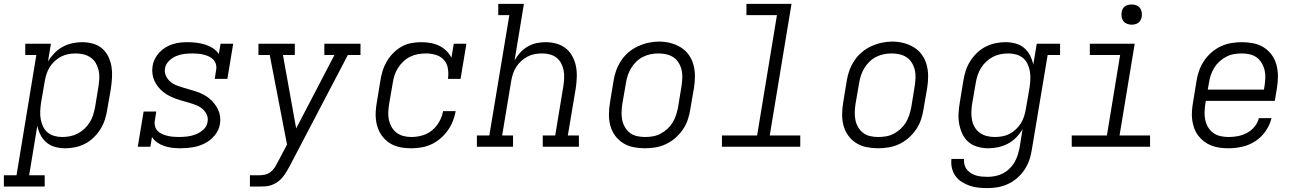

<svg xmlns="http://www.w3.org/2000/svg" viewBox="-67 -755 6687 988"><path d="M-47 205V147H18L120 -472H63V-530H195L180 -439Q194 -462 213.5 -482Q233 -502 256.5 -514.5Q280 -527 305.5 -532.5Q331 -538 356 -538Q384 -538 411 -530.5Q438 -523 458 -506Q478 -489 490 -464.5Q502 -440 506.5 -413.5Q511 -387 509.5 -358.5Q508 -330 504 -302L485 -192Q481 -166 473 -140.5Q465 -115 450.5 -91.5Q436 -68 415.5 -48Q395 -28 371 -15.5Q347 -3 320.5 2.5Q294 8 268 8Q241 8 216 1Q191 -6 172 -22Q153 -38 141.5 -60.5Q130 -83 125 -108L83 147H163V205ZM253 -50Q274 -50 294 -54Q314 -58 332.5 -67.5Q351 -77 367 -92Q383 -107 394.5 -125Q406 -143 412 -162.5Q418 -182 422 -202L440 -312Q443 -332 444 -353Q445 -374 440.5 -393.5Q436 -413 426 -430Q416 -447 400 -458.5Q384 -470 364 -475Q344 -480 323 -480Q304 -480 285 -476.5Q266 -473 248 -464Q230 -455 214.5 -440.5Q199 -426 188.5 -409Q178 -392 172 -373Q166 -354 163 -335L144 -225Q141 -204 140 -183Q139 -162 142.5 -142Q146 -122 154.5 -104Q163 -86 178 -73.5Q193 -61 212.5 -55.5Q232 -50 253 -50Z M861 8Q840 8 819 5.5Q798 3 778.5 -3.5Q759 -10 742.5 -21.5Q726 -33 715 -50L707 0H642L672 -181H737L730 -136Q727 -121 730.5 -106.5Q734 -92 743.5 -82Q753 -72 766 -66Q779 -60 793 -56.5Q807 -53 822 -51.5Q837 -50 852 -50Q874 -50 896 -52.5Q918 -55 940 -63.5Q962 -72 980 -88.5Q998 -105 1001 -128Q1005 -147 997 -164.5Q989 -182 975.5 -194Q962 -206 944.5 -213Q927 -220 909 -225.5Q891 -231 872.5 -236Q854 -241 836.5 -247.5Q819 -254 802.5 -262.5Q786 -271 772 -282.5Q758 -294 746.5 -308.5Q735 -323 727.5 -339.5Q720 -356 717.5 -375Q715 -394 718 -414Q721 -434 730 -452Q739 -470 753 -485Q767 -500 785 -511Q803 -522 822.5 -528Q842 -534 861 -536Q880 -538 899 -538Q922 -538 945 -535Q968 -532 989 -525.5Q1010 -519 1028.5 -507Q1047 -495 1059 -477L1068 -530H1133L1103 -349H1038L1045 -394Q1048 -409 1044.5 -423Q1041 -437 1031.5 -447.5Q1022 -458 1009 -464Q996 -470 982.5 -473.5Q969 -477 954 -478.5Q939 -480 924 -480Q903 -480 881.5 -477.5Q860 -475 839.5 -466.5Q819 -458 802 -441Q785 -424 782 -403Q779 -383 786.5 -366Q794 -349 807.5 -336.5Q821 -324 838.5 -317Q856 -310 874 -304.5Q892 -299 910 -294Q928 -289 945.5 -283Q963 -277 979.5 -268.5Q996 -260 1010 -248.5Q1024 -237 1035.5 -222.5Q1047 -208 1055 -191.5Q1063 -175 1065.5 -156Q1068 -137 1065 -118Q1060 -85 1038 -58.5Q1016 -32 986 -17Q956 -2 924.5 3Q893 8 861 8Z M1219 205V147H1266Q1281 147 1297 143.5Q1313 140 1326 129.5Q1339 119 1348 104.5Q1357 90 1364 75H1365V74Q1365 74 1365 74Q1365 74 1365 74L1410 -11L1321 -472H1263V-530H1450V-472H1389L1457 -94L1654 -472H1602V-530H1788V-472H1723L1423 101Q1415 116 1406 130.5Q1397 145 1386 158.5Q1375 172 1360.5 182Q1346 192 1330 197.5Q1314 203 1298 204Q1282 205 1266 205Z M2050 8Q2027 8 2005 5Q1983 2 1963 -6Q1943 -14 1926 -27.5Q1909 -41 1897 -58Q1885 -75 1877.5 -95.5Q1870 -116 1867.5 -138Q1865 -160 1866.5 -182.5Q1868 -205 1872 -228L1890 -338Q1894 -364 1901.5 -389Q1909 -414 1922.5 -437.5Q1936 -461 1955.5 -481Q1975 -501 1998.5 -514.5Q2022 -528 2048 -533Q2074 -538 2100 -538Q2124 -538 2147.5 -534Q2171 -530 2192 -520Q2213 -510 2229.5 -494Q2246 -478 2256 -458L2268 -530H2333L2303 -349H2238Q2242 -375 2238 -401.5Q2234 -428 2217.5 -446.5Q2201 -465 2176 -472.5Q2151 -480 2125 -480Q2105 -480 2084.5 -476.5Q2064 -473 2044.5 -463.5Q2025 -454 2009 -439Q1993 -424 1981.5 -406Q1970 -388 1963.5 -368.5Q1957 -349 1954 -328L1935 -218Q1932 -198 1931 -177Q1930 -156 1934.5 -136.5Q1939 -117 1949 -100Q1959 -83 1974.5 -71.5Q1990 -60 2009.5 -55Q2029 -50 2050 -50Q2078 -50 2106 -58Q2134 -66 2156.5 -84.5Q2179 -103 2193.5 -129Q2208 -155 2213 -183H2278Q2273 -156 2263 -131Q2253 -106 2237 -83.5Q2221 -61 2199.5 -42.5Q2178 -24 2153 -12.5Q2128 -1 2102 3.5Q2076 8 2050 8Z M2387 0V-58H2451L2554 -677H2497V-735H2629L2581 -444Q2593 -466 2610 -484.5Q2627 -503 2648.5 -515.5Q2670 -528 2693.5 -533Q2717 -538 2741 -538Q2769 -538 2796 -530.5Q2823 -523 2844 -506.5Q2865 -490 2878 -466Q2891 -442 2896.5 -415Q2902 -388 2901 -359.5Q2900 -331 2896 -302L2855 -58H2912V0H2726V-58H2790L2832 -312Q2835 -332 2836 -352.5Q2837 -373 2833.5 -392Q2830 -411 2821 -428.5Q2812 -446 2797 -458Q2782 -470 2762.5 -475Q2743 -480 2723 -480Q2723 -480 2723 -480Q2723 -480 2723 -480Q2703 -480 2684 -476.5Q2665 -473 2647 -463.5Q2629 -454 2614 -440Q2599 -426 2588.5 -409Q2578 -392 2572 -373Q2566 -354 2563 -335L2517 -58H2573V0Z M3251 8Q3221 8 3191.5 2Q3162 -4 3138 -19.5Q3114 -35 3097.5 -58Q3081 -81 3073.5 -109Q3066 -137 3066.5 -167.5Q3067 -198 3072 -228L3090 -338Q3094 -365 3103.5 -391.5Q3113 -418 3129 -442.5Q3145 -467 3167.5 -486Q3190 -505 3216 -517Q3242 -529 3269.5 -535Q3297 -541 3324 -541Q3355 -541 3383.5 -533.5Q3412 -526 3436.5 -511Q3461 -496 3477.5 -472.5Q3494 -449 3501.5 -421Q3509 -393 3509 -362.5Q3509 -332 3504 -302L3485 -192Q3481 -165 3472 -138.5Q3463 -112 3446.5 -88Q3430 -64 3407.5 -44.5Q3385 -25 3359 -13Q3333 -1 3305.5 3.5Q3278 8 3251 8ZM3252 -50Q3273 -50 3293 -53.5Q3313 -57 3332 -67Q3351 -77 3367 -91.5Q3383 -106 3394 -124Q3405 -142 3411.5 -162Q3418 -182 3422 -202L3440 -312Q3443 -333 3444 -354Q3445 -375 3440.5 -394.5Q3436 -414 3425.5 -431.5Q3415 -449 3398.5 -460Q3382 -471 3362 -475.5Q3342 -480 3321 -480Q3301 -480 3281 -476Q3261 -472 3242 -462.5Q3223 -453 3207.5 -438Q3192 -423 3181 -405Q3170 -387 3163.5 -367.5Q3157 -348 3154 -328L3135 -218Q3132 -198 3131.5 -177Q3131 -156 3135 -136.5Q3139 -117 3149.5 -99.5Q3160 -82 3175.5 -70.5Q3191 -59 3211 -54.5Q3231 -50 3252 -50Z M3648 0V-58H3829L3931 -677H3774V-735H4006L3894 -58H4051V0Z M4451 8Q4421 8 4391.5 2Q4362 -4 4338 -19.5Q4314 -35 4297.5 -58Q4281 -81 4273.5 -109Q4266 -137 4266.5 -167.5Q4267 -198 4272 -228L4290 -338Q4294 -365 4303.5 -391.5Q4313 -418 4329 -442.5Q4345 -467 4367.5 -486Q4390 -505 4416 -517Q4442 -529 4469.5 -535Q4497 -541 4524 -541Q4555 -541 4583.5 -533.5Q4612 -526 4636.5 -511Q4661 -496 4677.5 -472.5Q4694 -449 4701.5 -421Q4709 -393 4709 -362.5Q4709 -332 4704 -302L4685 -192Q4681 -165 4672 -138.5Q4663 -112 4646.5 -88Q4630 -64 4607.5 -44.5Q4585 -25 4559 -13Q4533 -1 4505.5 3.5Q4478 8 4451 8ZM4452 -50Q4473 -50 4493 -53.5Q4513 -57 4532 -67Q4551 -77 4567 -91.5Q4583 -106 4594 -124Q4605 -142 4611.5 -162Q4618 -182 4622 -202L4640 -312Q4643 -333 4644 -354Q4645 -375 4640.5 -394.5Q4636 -414 4625.5 -431.5Q4615 -449 4598.5 -460Q4582 -471 4562 -475.5Q4542 -480 4521 -480Q4501 -480 4481 -476Q4461 -472 4442 -462.5Q4423 -453 4407.5 -438Q4392 -423 4381 -405Q4370 -387 4363.5 -367.5Q4357 -348 4354 -328L4335 -218Q4332 -198 4331.5 -177Q4331 -156 4335 -136.5Q4339 -117 4349.5 -99.5Q4360 -82 4375.5 -70.5Q4391 -59 4411 -54.5Q4431 -50 4452 -50Z M5015 213Q4991 213 4967.5 210.5Q4944 208 4922.5 200.5Q4901 193 4882 181Q4863 169 4850 151Q4837 133 4831.5 110Q4826 87 4829 63H4894Q4892 78 4896 92.5Q4900 107 4909 118Q4918 129 4930 136.5Q4942 144 4956 148Q4970 152 4985 153.5Q5000 155 5015 155Q5035 155 5055 151Q5075 147 5093.5 137.5Q5112 128 5127.5 113Q5143 98 5153.5 80Q5164 62 5170 42.5Q5176 23 5180 3L5195 -91Q5182 -68 5162.5 -48Q5143 -28 5119 -15.5Q5095 -3 5069.5 2.5Q5044 8 5019 8Q4991 8 4964 0.5Q4937 -7 4917 -24Q4897 -41 4885.5 -65.5Q4874 -90 4869 -116.5Q4864 -143 4865.5 -171.5Q4867 -200 4872 -228L4890 -338Q4894 -364 4902 -389.5Q4910 -415 4924.5 -438.5Q4939 -462 4959.5 -482Q4980 -502 5004.5 -514.5Q5029 -527 5055 -532.5Q5081 -538 5107 -538Q5134 -538 5159.5 -531Q5185 -524 5203.5 -508Q5222 -492 5233.5 -469.5Q5245 -447 5250 -422L5268 -530H5388V-472H5324L5243 13Q5239 40 5230.5 66Q5222 92 5206.5 116Q5191 140 5169 159.5Q5147 179 5121.5 191Q5096 203 5069 208Q5042 213 5015 213ZM5052 -50Q5071 -50 5090.5 -53.5Q5110 -57 5127.5 -66Q5145 -75 5160.5 -89.5Q5176 -104 5186.5 -121Q5197 -138 5203 -157Q5209 -176 5212 -195L5231 -305Q5234 -326 5235 -347Q5236 -368 5232.5 -388Q5229 -408 5220.5 -426Q5212 -444 5197 -456.5Q5182 -469 5162.5 -474.5Q5143 -480 5122 -480Q5101 -480 5081 -476Q5061 -472 5042.5 -462.5Q5024 -453 5008 -438Q4992 -423 4981 -405Q4970 -387 4963.5 -367.5Q4957 -348 4954 -328L4935 -218Q4932 -198 4931.5 -177Q4931 -156 4935 -136.5Q4939 -117 4949 -100Q4959 -83 4975 -71.5Q4991 -60 5011 -55Q5031 -50 5052 -50Z M5448 0V-58H5629L5697 -472H5541V-530H5772L5694 -58H5851V0ZM5756 -628Q5744 -628 5732.5 -632.5Q5721 -637 5714 -646Q5707 -655 5705 -667.5Q5703 -680 5705 -693Q5706 -701 5710.5 -709.5Q5715 -718 5722.5 -723Q5730 -728 5739 -730Q5748 -732 5756 -732Q5769 -732 5780.5 -727.5Q5792 -723 5799 -714Q5806 -705 5808 -692.5Q5810 -680 5808 -667Q5806 -659 5801.5 -650.5Q5797 -642 5789.5 -637Q5782 -632 5773.5 -630Q5765 -628 5756 -628Z M6255 8Q6232 8 6209.5 5Q6187 2 6166.5 -6Q6146 -14 6129 -27Q6112 -40 6099 -57Q6086 -74 6078.5 -94.5Q6071 -115 6068 -137Q6065 -159 6066.5 -182Q6068 -205 6072 -228L6090 -338Q6094 -365 6103.5 -391.5Q6113 -418 6129 -442Q6145 -466 6167.5 -485.5Q6190 -505 6216 -517Q6242 -529 6269.5 -533.5Q6297 -538 6324 -538Q6354 -538 6383.5 -532Q6413 -526 6437 -510.5Q6461 -495 6477.5 -472Q6494 -449 6501.5 -421Q6509 -393 6509 -362.5Q6509 -332 6504 -302L6493 -236H6138L6135 -218Q6132 -197 6131.5 -176Q6131 -155 6135.5 -135.5Q6140 -116 6150.5 -99Q6161 -82 6177 -70.5Q6193 -59 6213.5 -54.5Q6234 -50 6255 -50Q6279 -50 6303 -54.5Q6327 -59 6349.5 -71Q6372 -83 6388.5 -103Q6405 -123 6411 -147H6476Q6467 -111 6445.5 -80Q6424 -49 6392.5 -28.5Q6361 -8 6325.5 0Q6290 8 6255 8ZM6148 -294H6437L6440 -312Q6443 -332 6444 -353Q6445 -374 6440.5 -393.5Q6436 -413 6425.5 -430.5Q6415 -448 6399.5 -459.5Q6384 -471 6364 -475.5Q6344 -480 6323 -480Q6303 -480 6282.5 -476.5Q6262 -473 6243 -463Q6224 -453 6208 -438.5Q6192 -424 6181 -406Q6170 -388 6163.5 -368Q6157 -348 6154 -328Z"/></svg>

Font: Iosevka Slab LtExObl
Style: Regular
Weight: 300
Width: 7
Italic angle: -9°
Monospace: yes
Designer: Belleve Invis
Foundry: Belleve Invis
Version: Version 11.1.0; ttfautohint (v1.8.3)